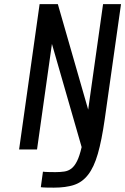

<svg xmlns="http://www.w3.org/2000/svg" viewBox="-20 -707 592 908"><path d="M70.3 0H155.1L225.6 -499.3L366.1 -11.4Q356.3 31 344.4 54.8Q332.6 78.6 317.8 90Q303 101.4 284.1 104.2Q265.3 107 242.1 107Q230.1 107 211.2 106.6Q192.3 106.3 183.1 104.9L173 178.3Q182.4 179.7 202.5 180.1Q222.6 180.4 235.1 180.4Q290.9 180.4 329.9 167.6Q369 154.9 396.6 119.4Q424.3 84 442.6 20.6Q460.9 -42.7 475.3 -143.4L552.3 -687.3H467.4L397 -188.6L253.6 -687.3H167.3Z"/></svg>

Font: Secuela ExtLt
Style: Italic
Weight: 200
Italic angle: -8°
Designer: Fernando Haro
Foundry: deFharo
Version: Version 1.704